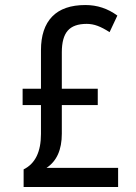

<svg xmlns="http://www.w3.org/2000/svg" viewBox="-20 -744 540 764"><path d="M74 -70Q143 -104 143 -211V-326H70V-391H143V-544Q143 -632 187.5 -678Q232 -724 320 -724Q390 -724 447 -682L416 -616Q390 -633 368.5 -641Q347 -649 325 -649Q273 -649 249.5 -622Q226 -595 226 -536V-391H369V-326H226V-212Q226 -116 165 -76H450V0H74Z"/></svg>

Font: Noto Sans Mono UI Cond
Style: Regular
Weight: 400
Width: 3
Monospace: yes
Designer: Monotype Design team
Foundry: Monotype Imaging Inc.
Version: Version 1.000